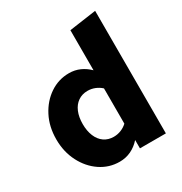

<svg xmlns="http://www.w3.org/2000/svg" viewBox="-173 -864 947 1000"><g transform="rotate(-30 300.0 -364.5)"><path d="M260 8Q197 8 145 -27Q93 -62 62 -122.5Q31 -183 31 -258Q31 -334 62 -394Q93 -454 145 -489Q197 -524 260 -524Q295 -524 325 -510.5Q355 -497 379 -473V-714L541 -737V0H385V-50Q360 -22 328.5 -7Q297 8 260 8ZM298 -120Q321 -120 342 -128.5Q363 -137 379 -152V-364Q363 -379 342 -387.5Q321 -396 298 -396Q265 -396 240.5 -379Q216 -362 203 -331Q190 -300 190 -258Q190 -217 203 -185.5Q216 -154 240.5 -137Q265 -120 298 -120Z"/></g></svg>

Font: Red Hat Mono VF Light
Style: Regular
Weight: 300
Monospace: yes
Designer: Pentagram, MCKL
Foundry: Pentagram, MCKL
Version: Version 1.023